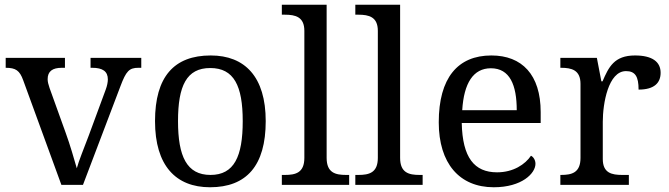

<svg xmlns="http://www.w3.org/2000/svg" viewBox="-20 -780 2822 810"><path d="M239 0H330L488 -416C512 -480 525 -494 564 -494H576V-536H362V-494H369C413 -494 435 -479 435 -445C435 -434 432 -418 426 -402L354 -207C336 -159 311 -98 304 -70C294 -105 275 -171 257 -220L189 -409C184 -424 181 -435 181 -446C181 -479 201 -494 241 -494H254V-536H4V-494C46 -494 63 -483 78 -441Z M866 10C1020 10 1101 -81 1101 -269C1101 -456 1013 -546 869 -546C714 -546 634 -456 634 -269C634 -81 722 10 866 10ZM868 -42C768 -42 731 -120 731 -269C731 -418 767 -493 867 -493C967 -493 1004 -418 1004 -269C1004 -120 968 -42 868 -42Z M1169 0H1453V-42H1440C1395 -42 1358 -51 1358 -114V-760H1169V-718H1182C1226 -718 1264 -709 1264 -650V-114C1264 -51 1227 -42 1182 -42H1169Z M1479 0H1763V-42H1750C1705 -42 1668 -51 1668 -114V-760H1479V-718H1492C1536 -718 1574 -709 1574 -650V-114C1574 -51 1537 -42 1492 -42H1479Z M2063 10C2182 10 2239 -49 2239 -89C2239 -106 2229 -119 2220 -123C2196 -87 2146 -53 2077 -53C1981 -53 1931 -115 1928 -261H2261V-307C2261 -465 2182 -546 2053 -546C1911 -546 1831 -451 1831 -264C1831 -91 1918 10 2063 10ZM1930 -315C1937 -430 1977 -492 2051 -492C2131 -492 2160 -421 2160 -315Z M2344 0H2633V-42H2605C2561 -42 2523 -50 2523 -109V-266C2523 -343 2546 -480 2621 -480C2660 -480 2674 -457 2674 -402C2741 -402 2767 -431 2767 -473C2767 -519 2732 -546 2659 -546C2571 -546 2548 -497 2522 -437H2517L2498 -536H2344V-494H2347C2391 -494 2429 -485 2429 -426V-114C2429 -51 2392 -42 2347 -42H2344Z"/></svg>

Font: Noto Serif Thai
Style: Regular
Weight: 400
Designer: Monotype Design Team
Foundry: Monotype Imaging Inc.
Version: Version 1.901